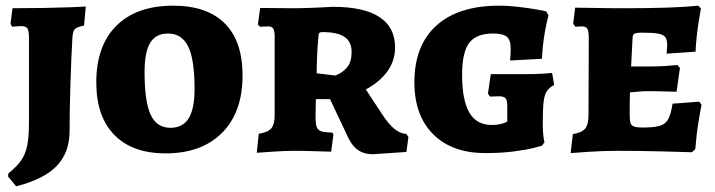

<svg xmlns="http://www.w3.org/2000/svg" viewBox="-20 -531 2518 676"><path d="M8 90 10 79Q40 55 55 33Q70 11 76 -19.5Q82 -50 82 -101V-398Q82 -423 76.5 -431Q71 -439 55 -439Q45 -439 35.5 -438Q26 -437 23 -437L17 -447L24 -502L135 -503Q189 -504 229 -505.5Q269 -507 282 -508L276 -441Q251 -436 244 -429Q237 -422 235 -400Q231 -333 228 -236Q225 -139 225 -70Q225 6 180 53Q135 100 37 125Z M319 -241Q319 -370 390 -440.5Q461 -511 590 -511Q709 -511 771.5 -448.5Q834 -386 834 -265Q834 -136 762 -63.5Q690 9 563 9Q446 9 382.5 -56Q319 -121 319 -241ZM665 -218Q665 -322 642.5 -367.5Q620 -413 571 -413Q529 -413 509 -380.5Q489 -348 489 -277Q489 -173 510.5 -127Q532 -81 580 -81Q623 -81 644 -114Q665 -147 665 -218Z M1200 -59 1142 -182H1092L1091 -120Q1091 -95 1095 -84Q1099 -73 1110.5 -69Q1122 -65 1150 -64L1154 -58L1146 3Q1131 3 1092.5 1.5Q1054 0 1019 0Q983 0 940 3Q897 6 884 7L891 -60Q923 -65 935 -79Q947 -93 947 -125V-403Q947 -423 942 -430.5Q937 -438 924 -438L895 -437L888 -445L896 -503L1009 -502Q1048 -502 1092 -504Q1136 -506 1153 -507Q1261 -507 1316 -471Q1371 -435 1371 -364Q1371 -318 1344.5 -280.5Q1318 -243 1268 -216L1326 -128Q1370 -60 1410 -60L1418 -49L1411 4L1293 12Q1260 12 1238 -4.5Q1216 -21 1200 -59ZM1218 -348Q1218 -384 1193 -401Q1168 -418 1115 -418Q1107 -418 1104 -414.5Q1101 -411 1101 -400Q1095 -334 1095 -273L1161 -265Q1188 -276 1203 -295Q1218 -314 1218 -348Z M1439 -241Q1439 -371 1516.5 -441Q1594 -511 1737 -511Q1771 -511 1808 -506.5Q1845 -502 1870.5 -497.5Q1896 -493 1903 -491L1911 -477Q1910 -472 1905 -451.5Q1900 -431 1895 -397Q1890 -363 1888 -324L1776 -318Q1776 -321 1777 -332Q1778 -343 1778 -360Q1778 -390 1764.5 -401.5Q1751 -413 1716 -413Q1657 -413 1632 -380Q1607 -347 1607 -268Q1607 -178 1632.5 -134.5Q1658 -91 1711 -91Q1727 -91 1739 -93.5Q1751 -96 1757.5 -99Q1764 -102 1766 -103V-158Q1766 -178 1760 -185Q1754 -192 1737 -192L1705 -191L1698 -201L1708 -270H1830Q1864 -270 1890 -271.5Q1916 -273 1924 -274L1931 -232Q1913 -222 1905 -209.5Q1897 -197 1894 -173Q1891 -149 1891 -97Q1891 -54 1897 -30L1888 -18Q1882 -16 1858.5 -10Q1835 -4 1790.5 2Q1746 8 1689 8Q1572 8 1505.5 -58Q1439 -124 1439 -241Z M1997 -59Q2029 -64 2040.5 -78.5Q2052 -93 2052 -127L2053 -396Q2053 -421 2048 -429.5Q2043 -438 2029 -438L2006 -437L1998 -447L2005 -504Q2023 -504 2074.5 -503Q2126 -502 2184 -502Q2353 -502 2439 -511L2448 -501Q2445 -488 2438 -441.5Q2431 -395 2429 -349L2327 -342Q2327 -345 2328 -354Q2329 -363 2329 -372Q2329 -391 2322.5 -400Q2316 -409 2298 -412.5Q2280 -416 2241 -416Q2219 -416 2213 -412Q2207 -408 2207 -394L2202 -297H2273Q2298 -297 2326 -299Q2354 -301 2365 -302L2374 -292L2362 -208Q2352 -208 2322.5 -209Q2293 -210 2261 -210Q2243 -210 2224 -208Q2205 -206 2198 -206Q2197 -172 2197 -129Q2197 -107 2200 -98Q2203 -89 2212 -85.5Q2221 -82 2241 -82Q2283 -82 2303 -88Q2323 -94 2332.5 -111Q2342 -128 2348 -166L2442 -173L2450 -162Q2447 -149 2439.5 -103Q2432 -57 2428 -6L2416 5Q2392 4 2310 2Q2228 0 2154 0Q2103 0 2053 3.5Q2003 7 1989 8Z"/></svg>

Font: Alegreya SC ExtraBold
Style: Regular
Weight: 800
Designer: Juan Pablo del Peral
Foundry: Huerta Tipografica
Version: Version 2.007; ttfautohint (v1.6)